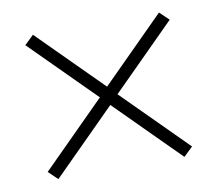

<svg xmlns="http://www.w3.org/2000/svg" viewBox="-55 -552 608 537"><g transform="rotate(-10 249.0 -284.0)"><path d="M70 -79 44 -104 224 -284 44 -464 70 -489 249 -310 428 -489 454 -464 274 -284 454 -104 428 -79 249 -258Z"/></g></svg>

Font: Nunito Sans 10pt Condensed ExtraLight
Style: Regular
Weight: 250
Width: 3
Designer: Vernon Adams
Foundry: Vernon Adams
Version: Version 3.101;gftools[0.9.27]